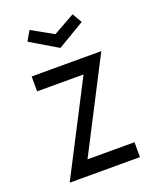

<svg xmlns="http://www.w3.org/2000/svg" viewBox="-135 -794 708 873"><g transform="rotate(-20 219.5 -357.5)"><path d="M276.8 -440.9H52V-513H389L161.8 -72.1H389.3V0H49.3ZM88 -668.1 115.1 -715.1 219.3 -656.7 323.6 -715.1 350.7 -668.1 219.3 -590.2Z"/></g></svg>

Font: Lineal Thin
Style: Regular
Weight: 200
Designer: Created by Frank Adebiaye with contributions from Anton Moglia & Ariel Martín Pérez
Created by Frank ADEBIAYE with FontF
Foundry: Velvetyne Type Foundry
Version: Version 2.000;Glyphs 3.2 (3227)